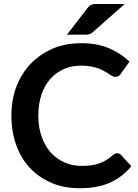

<svg xmlns="http://www.w3.org/2000/svg" viewBox="-20 -951 701 978"><path d="M576.7 -170.4Q587.9 -170.4 596.2 -162.1L648.9 -104.5Q606 -50.8 541 -21Q477.5 7.8 386.7 7.8Q304.7 7.8 242.2 -19.5Q176.8 -47.9 131.8 -96.2Q86.4 -145 62.5 -212.9Q38.1 -279.8 38.1 -361.3Q38.1 -444.3 64 -511.2Q90.3 -578.6 137.7 -627.4Q185.1 -676.3 250 -704.1Q314.5 -731 395 -731Q475.1 -731 535.6 -705.1Q598.1 -677.7 639.6 -637.2L594.7 -574.7Q591.3 -568.8 584.5 -564Q578.1 -559.6 566.9 -559.6Q559.6 -559.6 551.3 -564Q546.9 -565.9 534.2 -574.7Q524.4 -580.6 512.2 -587.9Q498.5 -595.7 482.9 -602.1Q464.8 -608.4 444.8 -612.3Q418.5 -616.7 394.5 -616.7Q344.7 -616.7 306.2 -599.6Q266.1 -582 236.3 -549.3Q207.5 -516.6 191.4 -469.7Q175.3 -421.9 175.3 -361.3Q175.3 -300.8 192.9 -252.9Q210.9 -204.1 239.3 -172.9Q267.1 -142.1 309.1 -123.5Q348.6 -106 395 -106Q421.9 -106 444.8 -108.9Q465.8 -111.8 485.8 -118.7Q501.5 -124 521.5 -135.7Q534.7 -143.1 554.7 -160.6Q559.6 -165 564.9 -168Q570.8 -170.4 576.7 -170.4ZM477.5 -930.7H615.2L453.1 -787.6Q443.4 -778.8 434.1 -776.4Q426.3 -774.4 411.1 -774.4H321.3L425.8 -910.2Q431.6 -917.5 436 -921.4Q442.9 -926.3 446.8 -927.7Q450.7 -929.2 460.4 -930.2Q464.8 -930.7 477.5 -930.7Z"/></svg>

Font: Lato-SemiBold
Style: Bold
Weight: 500
Designer: Lukasz Dziedzic with Adam Twardoch and Botio Nikoltchev
Foundry: tyPoland Lukasz Dziedzic
Version: ""